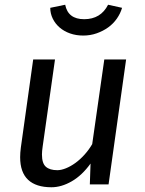

<svg xmlns="http://www.w3.org/2000/svg" viewBox="-20 -778 610 810"><path d="M359 0 362 -88Q326 -38 282.5 -13Q239 12 197 12Q132 12 98.5 -19.5Q65 -51 65 -115Q65 -133 68 -156L120 -527H212L160 -160Q157 -140 157 -126Q157 -89 173.5 -74.5Q190 -60 222 -60Q238 -60 258 -68Q278 -76 298 -90.5Q318 -105 336.5 -125.5Q355 -146 369 -170L420 -527H512L438 0ZM331 -628Q301 -628 275.5 -637Q250 -646 231.5 -662Q213 -678 202.5 -699.5Q192 -721 192 -745L255 -758Q267 -697 335 -697Q405 -697 436 -758L495 -745Q488 -721 473 -699.5Q458 -678 436.5 -662.5Q415 -647 388 -637.5Q361 -628 331 -628Z"/></svg>

Font: Yekcdsyqcyvpieeyorgstswgcgt
Style: Regular
Weight: 400
Italic angle: -8°
Designer: Carrois Corporate & Edenspiekermann
Foundry: Carrois Corporate GbR & Edenspiekermann AG
Version: Version 2.001